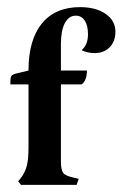

<svg xmlns="http://www.w3.org/2000/svg" viewBox="-20 -519 344 539"><path d="M188 -20 201 -17 195 0H39L31 -10L39 -20Q51 -36 55.5 -54.5Q60 -73 60 -105V-282H9Q9 -299 11 -304Q13 -309 23 -312L60 -321Q60 -407 97.5 -453Q135 -499 205 -499Q249 -499 276.5 -480Q304 -461 304 -430Q304 -403 288 -386.5Q272 -370 246 -370Q226 -370 209 -378Q227 -393 227 -423Q227 -447 218 -461Q209 -475 193 -475Q173 -475 162 -454Q151 -433 151 -395V-321H224Q224 -293 209 -282H151V-66Q151 -42 157.5 -33.5Q164 -25 188 -20Z"/></svg>

Font: Katibeh
Style: Regular
Weight: 400
Designer: Arabic design by Kourosh Beigpour, Latin design by Eduardo Tunni, engineering by Lasse Fister
Version: Version 1.0010g